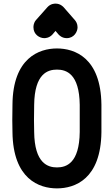

<svg xmlns="http://www.w3.org/2000/svg" viewBox="-20 -1030 581 1062"><path d="M165 -879C165 -839 199 -819 225 -819C229 -819 252 -819 270 -839L287 -859L304 -839C307 -836 322 -819 349 -819C390 -819 409 -855 409 -879C409 -899 400 -912 394 -919L332 -990C329 -993 314 -1010 287 -1010C282 -1010 260 -1010 242 -990L179 -919C166 -904 165 -887 165 -879ZM295 12C394 12 538 -39 541 -299C541 -311 541 -337 541 -365C541 -399 541 -436 541 -451C538 -712 392 -762 295 -762C197 -762 51 -710 49 -451C49 -436 48 -399 48 -365C48 -337 49 -311 49 -299C52 -39 197 12 295 12ZM421 -300C419 -126 346 -104 295 -104C245 -104 171 -126 169 -300C169 -313 168 -346 168 -365C168 -399 169 -436 169 -450C171 -624 245 -645 295 -645C346 -645 419 -623 421 -450C421 -436 421 -399 421 -365C421 -346 421 -313 421 -300Z"/></svg>

Font: LS
Style: Bold
Weight: 700
Designer: BSozoo
Foundry: BSozoo
Version: Version 001.000